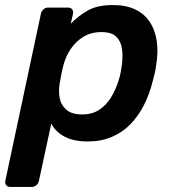

<svg xmlns="http://www.w3.org/2000/svg" viewBox="-52 -550 684 760"><path d="M-12 190Q-22 190 -27.5 183Q-33 176 -31 166L110 -496Q112 -506 120 -513Q128 -520 138 -520H218Q228 -520 233.5 -513Q239 -506 237 -496L228 -456Q259 -488 296.5 -509Q334 -530 395 -530Q447 -530 483.5 -512.5Q520 -495 541 -463Q562 -431 568.5 -387.5Q575 -344 566 -292Q564 -275 560.5 -260Q557 -245 552 -227Q540 -178 518 -134.5Q496 -91 464.5 -58.5Q433 -26 390.5 -8Q348 10 295 10Q239 10 203 -9.5Q167 -29 151 -61L102 166Q100 176 92 183Q84 190 73 190ZM273 -97Q313 -97 341 -115.5Q369 -134 387.5 -164.5Q406 -195 417 -230Q422 -245 425 -260Q428 -275 430 -290Q435 -326 431 -356Q427 -386 408.5 -404.5Q390 -423 350 -423Q308 -423 277.5 -404Q247 -385 227.5 -355.5Q208 -326 200 -295Q195 -277 191 -257Q187 -237 184 -218Q179 -188 184.5 -160.5Q190 -133 211.5 -115Q233 -97 273 -97Z"/></svg>

Font: Rubik Medium
Style: Italic
Weight: 500
Italic angle: -12°
Designer: Hubert and Fischer
Foundry: Hubert and Fischer
Version: Version 2.300;gftools[0.9.30]